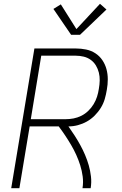

<svg xmlns="http://www.w3.org/2000/svg" viewBox="-20 -990 640 1010"><path d="M39 0 161 -735H379Q406 -735 433 -729.5Q460 -724 482 -709.5Q504 -695 518.5 -673.5Q533 -652 540 -626.5Q547 -601 547 -573Q547 -545 542 -518Q538 -493 531 -469Q524 -445 510.5 -423Q497 -401 478 -382Q459 -363 436.5 -350.5Q414 -338 389.5 -331.5Q365 -325 340 -325Q357 -301 372.5 -277Q388 -253 402 -227.5Q416 -202 427.5 -175Q439 -148 447 -120Q455 -92 458.5 -61.5Q462 -31 457 0H414Q419 -31 415 -61.5Q411 -92 402 -120.5Q393 -149 381 -175.5Q369 -202 354 -227.5Q339 -253 323 -277Q307 -301 289 -325H136L82 0ZM142 -363H325Q346 -363 367 -367Q388 -371 408 -381Q428 -391 444.5 -407Q461 -423 472.5 -442Q484 -461 490.5 -481.5Q497 -502 500 -523Q504 -545 504.5 -566.5Q505 -588 500 -608Q495 -628 484.5 -645.5Q474 -663 457.5 -675Q441 -687 420.5 -692Q400 -697 379 -697H197ZM354 -807 261 -943 300 -967 382 -837 506 -970 540 -940 401 -807Z"/></svg>

Font: Iosevka Curly XLtExObl
Style: Regular
Weight: 200
Width: 7
Italic angle: -9°
Monospace: yes
Designer: Belleve Invis
Foundry: Belleve Invis
Version: Version 11.0.1; ttfautohint (v1.8.3)